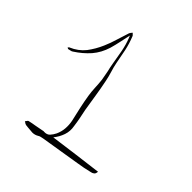

<svg xmlns="http://www.w3.org/2000/svg" viewBox="-193 -850 948 948"><g transform="rotate(45 280.5 -376.5)"><path d="M552.7 -119.1Q551.8 -104.5 544.9 -99.6Q537.1 -93.8 529.3 -92.8Q509.8 -87.9 490.2 -84Q470.7 -81.1 450.2 -77.1Q399.4 -68.4 348.6 -60.5Q296.9 -52.7 246.1 -43.9Q239.3 -43 232.4 -41Q225.6 -40 219.7 -36.1Q204.1 -26.4 186.5 -26.4Q169.9 -27.3 152.3 -29.3Q147.5 -30.3 143.6 -30.3Q138.7 -30.3 134.8 -32.2Q130.9 -33.2 127.9 -36.1Q124 -38.1 121.1 -40Q124 -43.9 127 -47.9Q129.9 -52.7 132.8 -53.7Q153.3 -58.6 172.9 -61.5Q193.4 -65.4 213.9 -69.3Q215.8 -69.3 218.8 -70.3Q221.7 -71.3 224.6 -70.3Q245.1 -69.3 255.9 -81.1Q266.6 -92.8 274.4 -108.4Q285.2 -131.8 287.1 -156.2Q289.1 -180.7 284.2 -206.1Q275.4 -243.2 267.6 -279.3Q259.8 -314.5 253.9 -351.6Q250 -377 249 -402.3Q248 -428.7 245.1 -454.1Q241.2 -477.5 236.3 -502Q230.5 -525.4 226.6 -548.8Q220.7 -585.9 213.9 -622.1Q207 -659.2 193.4 -694.3Q192.4 -698.2 190.4 -701.2Q189.5 -704.1 188.5 -706.1Q182.6 -678.7 176.8 -651.4Q170.9 -623 163.1 -595.7Q148.4 -547.9 118.2 -512.7Q86.9 -477.5 45.9 -451.2Q41 -447.3 34.2 -446.3Q28.3 -444.3 21.5 -443.4Q19.5 -442.4 17.6 -444.3Q15.6 -445.3 12.7 -446.3Q14.6 -448.2 15.6 -450.2Q16.6 -453.1 18.6 -453.1Q62.5 -471.7 89.8 -505.9Q116.2 -541 133.8 -582Q147.5 -613.3 157.2 -646.5Q167 -678.7 177.7 -710.9Q179.7 -714.8 182.6 -718.8Q185.5 -722.7 188.5 -725.6Q191.4 -722.7 195.3 -718.8Q199.2 -715.8 200.2 -711.9Q214.8 -675.8 222.7 -638.7Q230.5 -601.6 237.3 -563.5Q242.2 -538.1 250 -513.7Q257.8 -488.3 262.7 -463.9Q271.5 -420.9 278.3 -377Q285.2 -333 292 -291Q296.9 -266.6 301.8 -243.2Q306.6 -218.8 309.6 -195.3Q315.4 -164.1 305.7 -135.7Q295.9 -107.4 276.4 -83Q345.7 -91.8 415 -101.6Q483.4 -110.4 552.7 -119.1Z"/></g></svg>

Font: Yuremane_body
Style: Regular
Weight: 400
Version: Version 1.0